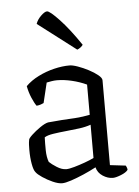

<svg xmlns="http://www.w3.org/2000/svg" viewBox="-53 -783 601 829"><g transform="rotate(-5 247.5 -368.5)"><path d="M183 4Q166 4 142.5 -6.5Q119 -17 99 -30.5Q79 -44 72 -54Q64 -63 59 -90.5Q54 -118 54 -152Q54 -163 54.5 -174Q55 -185 57 -195Q57 -201 73 -216Q89 -231 110 -245.5Q131 -260 145 -263Q152 -264 169 -265Q186 -266 204 -268Q231 -269 264 -271.5Q297 -274 327 -280V-411Q297 -425 263 -433Q229 -441 199 -441Q187 -441 175.5 -439Q164 -437 154 -435L133 -348Q129 -346 121 -343Q113 -340 102 -339Q93 -351 82.5 -375.5Q72 -400 67 -427Q90 -450 123 -466.5Q156 -483 191.5 -491.5Q227 -500 258 -500Q272 -500 294.5 -492Q317 -484 340 -472Q363 -460 379 -447Q395 -434 395 -424V-56L463 -48Q464 -46 466.5 -40.5Q469 -35 469 -29Q461 -18 438.5 -9Q416 0 403 0Q381 0 359.5 -14Q338 -28 332 -52Q306 -38 277 -25.5Q248 -13 222.5 -4.5Q197 4 183 4ZM206 -55Q218 -55 241 -61.5Q264 -68 287.5 -76.5Q311 -85 327 -93V-237Q304 -229 277 -225.5Q250 -222 220 -219Q189 -216 163 -212Q137 -208 125 -200Q124 -174 124.5 -144Q125 -114 133 -93Q144 -82 165.5 -68.5Q187 -55 206 -55ZM298 -565 133 -691Q139 -709 155.5 -725Q172 -741 182 -741Q194 -741 234.5 -698Q275 -655 323 -584Q320 -579 313 -573.5Q306 -568 298 -565Z"/></g></svg>

Font: Texturina 72pt Light
Style: Regular
Weight: 300
Designer: Guillermo Torres Carreño
Foundry: Omnibus-Type
Version: Version 1.002; ttfautohint (v1.8.3)